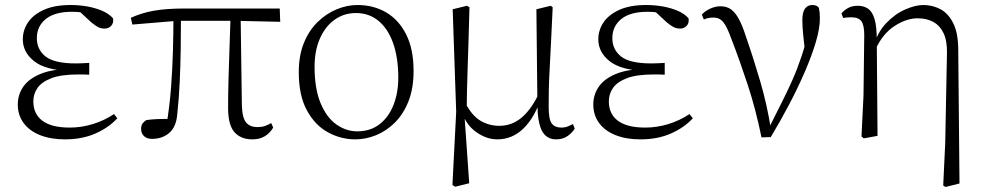

<svg xmlns="http://www.w3.org/2000/svg" viewBox="-20 -542 3929 766"><path d="M239 14Q182 14 139.5 -3Q97 -20 74 -51.5Q51 -83 51 -125Q51 -164 72.5 -195.5Q94 -227 140 -246.5Q186 -266 259 -267V-259Q161 -262 116 -298Q71 -334 71 -385Q71 -422 92 -453Q113 -484 155.5 -503Q198 -522 262 -522Q295 -522 327 -516.5Q359 -511 386.5 -499.5Q414 -488 431 -469Q434 -450 423.5 -439Q413 -428 398 -428Q383 -428 372 -433.5Q361 -439 344 -453L289 -504L343 -502L347 -485Q322 -490 305 -492.5Q288 -495 268 -495Q198 -495 162.5 -466Q127 -437 127 -390Q127 -344 162 -316.5Q197 -289 282 -289Q293 -289 305.5 -289.5Q318 -290 336 -291V-244Q318 -245 309.5 -245Q301 -245 293 -245Q224 -245 185 -230Q146 -215 129.5 -191Q113 -167 113 -138Q113 -87 149.5 -60Q186 -33 258 -33Q305 -33 350.5 -47Q396 -61 435 -87L448 -70Q414 -33 361 -9.5Q308 14 239 14Z M587 12Q565 12 554 0.5Q543 -11 543 -27Q543 -41 548.5 -49Q554 -57 564 -63Q585 -66 610.5 -67Q636 -68 667 -67L644 -41Q657 -120 662.5 -194.5Q668 -269 670 -340.5Q672 -412 672 -482H702Q702 -415 701 -348Q700 -281 697 -215Q694 -149 687 -85Q683 -36 655.5 -12Q628 12 587 12ZM508 -444 502 -471Q546 -491 595.5 -499.5Q645 -508 713 -508H1096L1098 -455L917 -459H688ZM987 14Q941 14 915.5 -14.5Q890 -43 890 -112Q890 -161 891.5 -220.5Q893 -280 895.5 -346.5Q898 -413 900 -482H940L945 -120Q947 -70 962.5 -52.5Q978 -35 1006 -35Q1025 -35 1037.5 -39.5Q1050 -44 1062 -51L1070 -33Q1057 -11 1036.5 1.5Q1016 14 987 14Z M1398 14Q1340 14 1288.5 -14Q1237 -42 1204.5 -101.5Q1172 -161 1172 -254Q1172 -321 1192.5 -371Q1213 -421 1247.5 -454.5Q1282 -488 1323.5 -505Q1365 -522 1406 -522Q1471 -522 1521.5 -492Q1572 -462 1601 -403.5Q1630 -345 1630 -259Q1630 -189 1609.5 -137.5Q1589 -86 1555 -52.5Q1521 -19 1480 -2.5Q1439 14 1398 14ZM1405 -18Q1458 -18 1494.5 -46.5Q1531 -75 1550 -123.5Q1569 -172 1569 -232Q1569 -310 1549 -368Q1529 -426 1491 -458Q1453 -490 1400 -490Q1352 -490 1314.5 -463Q1277 -436 1256 -387.5Q1235 -339 1235 -276Q1235 -188 1259 -130.5Q1283 -73 1322 -45.5Q1361 -18 1405 -18Z M1785 196 1800 -96 1786 -505 1843 -519 1853 -513Q1851 -433 1849 -372.5Q1847 -312 1845.5 -264.5Q1844 -217 1843 -177.5Q1842 -138 1842 -99L1833 -82L1852 189L1796 203ZM2199 14Q2161 14 2143 -18.5Q2125 -51 2124 -124V-127L2120 -505L2177 -519L2185 -513Q2181 -428 2178 -366Q2175 -304 2172.5 -259Q2170 -214 2169.5 -180Q2169 -146 2169 -115Q2169 -65 2181.5 -49Q2194 -33 2219 -33Q2234 -33 2245 -37.5Q2256 -42 2266 -47L2273 -29Q2263 -12 2244 1Q2225 14 2199 14ZM1964 14Q1921 14 1880 -15Q1839 -44 1822 -97H1820L1836 -132Q1863 -80 1897.5 -60Q1932 -40 1972 -40Q2021 -40 2059.5 -71.5Q2098 -103 2129 -167L2142 -155H2140Q2114 -74 2069 -30Q2024 14 1964 14Z M2535 14Q2478 14 2435.5 -3Q2393 -20 2370 -51.5Q2347 -83 2347 -125Q2347 -164 2368.5 -195.5Q2390 -227 2436 -246.5Q2482 -266 2555 -267V-259Q2457 -262 2412 -298Q2367 -334 2367 -385Q2367 -422 2388 -453Q2409 -484 2451.5 -503Q2494 -522 2558 -522Q2591 -522 2623 -516.5Q2655 -511 2682.5 -499.5Q2710 -488 2727 -469Q2730 -450 2719.5 -439Q2709 -428 2694 -428Q2679 -428 2668 -433.5Q2657 -439 2640 -453L2585 -504L2639 -502L2643 -485Q2618 -490 2601 -492.5Q2584 -495 2564 -495Q2494 -495 2458.5 -466Q2423 -437 2423 -390Q2423 -344 2458 -316.5Q2493 -289 2578 -289Q2589 -289 2601.5 -289.5Q2614 -290 2632 -291V-244Q2614 -245 2605.5 -245Q2597 -245 2589 -245Q2520 -245 2481 -230Q2442 -215 2425.5 -191Q2409 -167 2409 -138Q2409 -87 2445.5 -60Q2482 -33 2554 -33Q2601 -33 2646.5 -47Q2692 -61 2731 -87L2744 -70Q2710 -33 2657 -9.5Q2604 14 2535 14Z M3018 6Q2995 -107 2963 -204Q2931 -301 2899 -384Q2880 -437 2865 -454.5Q2850 -472 2827 -472Q2804 -472 2788 -464L2780 -484Q2794 -499 2814.5 -508Q2835 -517 2854 -517Q2879 -517 2896 -505Q2913 -493 2927.5 -466.5Q2942 -440 2956 -396Q2985 -313 3013 -217.5Q3041 -122 3056 -24H3043L3049 -34Q3076 -88 3099 -133.5Q3122 -179 3141.5 -223Q3161 -267 3177.5 -316.5Q3194 -366 3209 -427L3195 -311Q3188 -366 3184.5 -402Q3181 -438 3181 -462Q3181 -493 3191.5 -507.5Q3202 -522 3221 -522Q3231 -522 3237 -519Q3243 -516 3247 -511Q3249 -501 3250 -491Q3251 -481 3251 -469Q3251 -428 3234.5 -373Q3218 -318 3190.5 -254.5Q3163 -191 3128 -124.5Q3093 -58 3055 5Z M3417 2 3425 -161 3428 -402Q3428 -442 3416.5 -457.5Q3405 -473 3377 -473Q3369 -473 3361 -472.5Q3353 -472 3344 -470L3337 -488Q3346 -500 3362.5 -509.5Q3379 -519 3402 -519Q3426 -519 3443 -507.5Q3460 -496 3469 -466.5Q3478 -437 3478 -381V-377L3481 0L3426 10ZM3743 198 3751 30 3758 -330Q3759 -379 3744.5 -409.5Q3730 -440 3703.5 -454.5Q3677 -469 3641 -469Q3596 -469 3548.5 -438Q3501 -407 3473 -345L3463 -356H3465Q3480 -412 3515 -449Q3550 -486 3591 -504Q3632 -522 3663 -522Q3701 -522 3732.5 -505Q3764 -488 3783.5 -448.5Q3803 -409 3803 -342L3808 190L3752 204Z"/></svg>

Font: Noto Serif TC
Style: Regular
Weight: 200
Designer: Ryoko NISHIZUKA 西塚涼子 (kana & ideographs); Frank Grießhammer (Latin, Greek & Cyrillic); Wenlong ZHANG 张文龙 (bopomofo); San
Foundry: Adobe
Version: Version 2.001;hotconv 1.1.0;makeotfexe 2.6.0